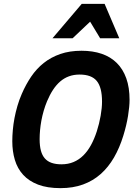

<svg xmlns="http://www.w3.org/2000/svg" viewBox="-20 -950 693 984"><path d="M290 14.2Q222.2 14.2 175 -3.9Q127.9 -22 98.6 -54.2Q69.3 -86.4 56.2 -130.4Q43 -174.3 43 -226.1Q43 -253.4 45.7 -283.4Q48.3 -313.5 54.2 -344.5Q60.1 -375.5 69.3 -407.2Q78.6 -439 91.8 -469.2Q112.3 -516.6 139.6 -557.1Q167 -597.7 204.1 -627.2Q241.2 -656.7 289.1 -673.3Q336.9 -689.9 397.9 -689.9Q455.6 -689.9 501.2 -674.3Q546.9 -658.7 578.6 -627.2Q610.4 -595.7 627.2 -548.6Q644 -501.5 644 -438Q644 -404.8 636.2 -356.2Q628.4 -307.6 611.8 -253.9Q592.8 -192.4 564.2 -142.8Q535.6 -93.3 496.3 -58.3Q457 -23.4 405.8 -4.6Q354.5 14.2 290 14.2ZM183.1 -236.8Q183.1 -202.1 189.7 -177.7Q196.3 -153.3 210 -137.9Q223.6 -122.6 244.9 -115.2Q266.1 -107.9 294.9 -107.9Q329.1 -107.9 356.9 -119.6Q384.8 -131.3 407 -153.3Q429.2 -175.3 446.3 -206.5Q463.4 -237.8 476.1 -276.9Q488.8 -316.4 495.8 -356.7Q502.9 -397 502.9 -429.2Q502.9 -502.4 475.8 -535.2Q448.7 -567.9 388.2 -567.9Q357.9 -567.9 333.3 -558.8Q308.6 -549.8 288.3 -532.2Q268.1 -514.6 251.5 -489.3Q234.9 -463.9 221.2 -431.2Q211.4 -407.7 204.1 -382.6Q196.8 -357.4 192.1 -332.3Q187.5 -307.1 185.3 -283Q183.1 -258.8 183.1 -236.8ZM493.2 -753.9 441.9 -838.9 352.1 -753.9H249L398.9 -930.2H516.1L591.3 -753.9Z"/></svg>

Font: Clear Sans
Style: Bold Italic
Weight: 700
Italic angle: -12°
Foundry: Intel Corporation
Version: Version 1.00